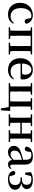

<svg xmlns="http://www.w3.org/2000/svg" viewBox="1760 -2343 759 4319"><g transform="rotate(90 2139.5 -183.5)"><path d="M303 16C405 16 469 -24 515 -102L498 -115C457 -67 407 -42 348 -42C237 -42 162 -126 162 -271C162 -420 235 -510 332 -510C350 -510 367 -508 384 -502L401 -427C406 -377 429 -359 462 -359C489 -359 506 -372 514 -401C496 -484 418 -543 321 -543C173 -543 43 -441 43 -256C43 -83 155 16 303 16Z M594 -499 669 -491C670 -435 671 -351 671 -296V-232C671 -177 670 -93 669 -37L594 -29V0H860V-29L786 -37L784 -232V-296L786 -494H1014L1016 -296V-232L1014 -37L939 -29V0H1205V-29L1130 -37L1128 -232V-296L1130 -491L1205 -499V-527H594Z M1557 16C1652 16 1723 -28 1766 -103L1749 -117C1711 -69 1663 -42 1592 -42C1487 -42 1411 -110 1408 -267H1761C1765 -284 1767 -303 1767 -328C1767 -449 1689 -543 1549 -543C1411 -543 1289 -439 1289 -264C1289 -81 1400 16 1557 16ZM1409 -300C1414 -440 1473 -510 1545 -510C1616 -510 1660 -455 1660 -369C1660 -320 1649 -300 1610 -300Z M1848 0H2389L2419 176H2462L2475 -33H2378C2376 -90 2375 -176 2375 -232V-296C2375 -351 2376 -435 2377 -491L2452 -499V-527H2188V-499L2261 -492L2263 -296V-232L2261 -33H2040L2038 -232V-296L2040 -492L2112 -499V-527H1848V-499L1923 -491C1924 -435 1925 -351 1925 -296V-232C1925 -177 1924 -93 1923 -37L1848 -29Z M2909 -499 2983 -492C2984 -437 2985 -356 2985 -295H2741L2743 -491L2817 -499V-527H2551V-499L2626 -491C2627 -435 2628 -351 2628 -296V-232C2628 -177 2627 -93 2626 -37L2551 -29V0H2817V-29L2743 -37C2742 -93 2741 -181 2741 -262H2985C2985 -180 2984 -93 2983 -36L2909 -29V0H3174V-29L3099 -37L3097 -232V-296L3099 -491L3174 -499V-527H2909Z M3677 15C3726 15 3759 -4 3782 -46L3766 -61C3748 -38 3737 -31 3721 -31C3696 -31 3683 -47 3683 -100V-356C3683 -488 3626 -543 3500 -543C3371 -543 3292 -490 3277 -404C3283 -376 3303 -362 3331 -362C3360 -362 3384 -380 3389 -428L3400 -500C3423 -507 3444 -510 3465 -510C3543 -510 3574 -480 3574 -372V-324C3533 -313 3490 -302 3454 -291C3310 -250 3262 -199 3262 -117C3262 -33 3321 16 3403 16C3478 16 3520 -16 3576 -77C3587 -19 3619 15 3677 15ZM3574 -109C3519 -55 3487 -41 3454 -41C3403 -41 3368 -71 3368 -133C3368 -194 3403 -238 3480 -268C3505 -278 3539 -288 3574 -297Z M4012 16C4162 16 4249 -54 4249 -141C4249 -211 4206 -264 4097 -284C4195 -301 4233 -347 4233 -406C4232 -492 4157 -543 4023 -543C3959 -543 3906 -530 3852 -500L3863 -370H3907L3941 -501C3963 -507 3987 -510 4014 -510C4094 -510 4136 -474 4137 -405C4137 -336 4099 -299 4016 -299H3970V-266H4018C4107 -266 4142 -212 4142 -144C4142 -65 4091 -16 4006 -16C3982 -16 3963 -17 3944 -22L3926 -92C3918 -133 3897 -147 3871 -147C3851 -147 3829 -134 3822 -109C3840 -26 3908 16 4012 16Z"/></g></svg>

Font: Noto Serif CJK HK SemiBold
Style: Regular
Weight: 600
Designer: Ryoko NISHIZUKA 西塚涼子 (kana & ideographs); Frank Grießhammer (Latin, Greek & Cyrillic); Wenlong ZHANG 张文龙 (bopomofo); San
Foundry: Adobe
Version: Version 2.001;hotconv 1.1.0;makeotfexe 2.6.0